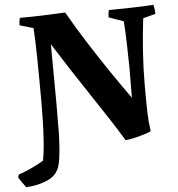

<svg xmlns="http://www.w3.org/2000/svg" viewBox="-67 -712 912 982"><g transform="rotate(-5 389.0 -220.5)"><path d="M29 216Q18 203 9 190Q0 177 -9 163Q-8 157 -4 147Q12 143 36.5 132.5Q61 122 85 110Q109 98 125 88Q134 43 138 -27Q141 -71 142 -120.5Q143 -170 143 -211Q143 -329 141.5 -430Q140 -531 136 -592L66 -612Q66 -621 67 -630.5Q68 -640 71 -650Q129 -650 187 -652Q245 -654 304 -657Q349 -578 400.5 -497Q452 -416 504.5 -338.5Q557 -261 606 -193Q606 -231 606.5 -270Q607 -309 607 -346Q606 -406 604.5 -466Q603 -526 599 -586L523 -613Q523 -633 528 -650Q585 -651 642.5 -652Q700 -653 757 -657Q760 -645 761.5 -633.5Q763 -622 763 -610L699 -593Q689 -511 683 -424Q677 -337 677 -250Q677 -211 677.5 -158.5Q678 -106 681 -64L687 -15Q683 -11 665 -5Q647 1 624.5 7Q602 13 582.5 16.5Q563 20 555 20Q526 -28 486.5 -89Q447 -150 401 -218.5Q355 -287 308 -359.5Q261 -432 217 -502Q217 -432 218 -350.5Q219 -269 219 -201Q219 -149 218.5 -109Q218 -69 218 -35Q216 14 212.5 53Q209 92 202 117Q189 168 140 190Q91 212 29 216Z"/></g></svg>

Font: Labrada
Style: Bold
Weight: 700
Designer: Mercedes Jáuregui
Foundry: Omnibus-Type Team
Version: Version 1.000; ttfautohint (v1.8.4.7-5d5b)